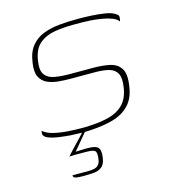

<svg xmlns="http://www.w3.org/2000/svg" viewBox="-99 -546 730 813"><g transform="rotate(-15 265.5 -139.5)"><path d="M45 -46Q62 -31 92 -24Q122 -17 154.5 -15Q187 -13 210 -13Q219 -13 228.5 -13Q238 -13 248 -14Q296 -16 334 -26Q372 -36 397 -61.5Q422 -87 429 -135Q435 -175 424 -194.5Q413 -214 388.5 -220.5Q364 -227 327 -227Q310 -227 292.5 -227Q275 -227 257 -227Q239 -227 221 -227Q195 -227 168 -229.5Q141 -232 120 -241.5Q99 -251 88 -272.5Q77 -294 83 -333Q89 -379 110.5 -405.5Q132 -432 164.5 -444.5Q197 -457 236 -460.5Q275 -464 317 -464Q342 -464 374.5 -462.5Q407 -461 436.5 -456Q466 -451 481 -439Q486 -436 487.5 -433Q489 -430 489 -425Q489 -422 488.5 -419Q488 -416 487.5 -413Q487 -410 486 -407Q478 -419 458.5 -426.5Q439 -434 414.5 -438Q390 -442 367.5 -443.5Q345 -445 331 -445H291Q248 -445 208.5 -438.5Q169 -432 141.5 -408.5Q114 -385 107 -334Q101 -294 115 -275.5Q129 -257 157.5 -252Q186 -247 224 -247Q250 -247 275.5 -247Q301 -247 326 -247Q367 -247 398.5 -240Q430 -233 445.5 -209Q461 -185 453 -133Q446 -81 417.5 -51.5Q389 -22 345.5 -10Q302 2 249 5Q238 6 227.5 6Q217 6 206 6Q192 6 165 4.5Q138 3 109.5 -1Q81 -5 62 -13Q43 -21 44 -35ZM165 185Q142 185 132 182Q122 179 123 170Q128 170 147.5 170Q167 170 193 170Q222 170 233.5 160.5Q245 151 247 132Q251 105 243.5 97Q236 89 200 89H169Q163 89 156 89Q149 89 142.5 89.5Q136 90 131 90Q133 87 144 75Q155 63 170 47.5Q185 32 198 18Q211 4 216 -2H228L162 77Q209 74 233 76.5Q257 79 263.5 91.5Q270 104 266 132Q262 160 247 171Q232 182 210.5 183.5Q189 185 165 185Z"/></g></svg>

Font: Genos Thin
Style: Italic
Weight: 100
Italic angle: -8°
Designer: Robert E. Leuschke
Foundry: Robert E. Leuschke
Version: Version 1.010